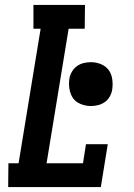

<svg xmlns="http://www.w3.org/2000/svg" viewBox="-20 -755 540 775"><path d="M13 0 14 -96H55L144 -639H115V-735H323L322 -639H257L168 -96H315L327 -173H415L387 0ZM347 -327Q326 -327 306 -335Q286 -343 275 -358.5Q264 -374 260.5 -395Q257 -416 260 -437Q262 -451 270 -465Q278 -479 290.5 -488Q303 -497 317.5 -500.5Q332 -504 347 -504Q368 -504 387.5 -496Q407 -488 418.5 -472.5Q430 -457 433 -436Q436 -415 433 -394Q431 -380 423.5 -366Q416 -352 403 -343Q390 -334 375.5 -330.5Q361 -327 347 -327Z"/></svg>

Font: Iosevka Curly Slab
Style: Bold Italic
Weight: 700
Italic angle: -9°
Monospace: yes
Designer: Belleve Invis
Foundry: Belleve Invis
Version: Version 22.1.2; ttfautohint (v1.8.4)